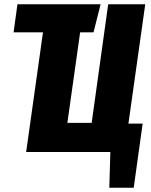

<svg xmlns="http://www.w3.org/2000/svg" viewBox="-20 -715 712 903"><path d="M663.1 -694.8 584 -133.8H650.9L608.9 168H494.1L499 0H103L182.1 -563H43.9L62 -694.8H453.1L419.9 -563H356.9L296.9 -137.2H411.1L488.8 -694.8Z"/></svg>

Font: Fira Sans Compressed ExtraBold
Style: Italic
Weight: 800
Width: 3
Italic angle: -8°
Designer: Carrois Corporate & Edenspiekermann AG
Foundry: Carrois Corporate GbR & Edenspiekermann AG
Version: Version 4.203;PS 004.203;hotconv 1.0.88;makeotf.lib2.5.64775